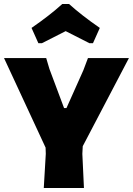

<svg xmlns="http://www.w3.org/2000/svg" viewBox="-28 -936 662 956"><path d="M382 -170 390 0H190L200 -170L199 -201L-8 -647H202L218 -593L291 -398H303L387 -586L410 -647H614L384 -208ZM129 -797Q219 -859 282 -916H316Q379 -859 469 -797L435 -721H417L299 -781L181 -721H163Z"/></svg>

Font: Luna Sans Black
Style: Regular
Weight: 900
Designer: Juan Pablo del Peral
Foundry: Huerta Tipografica
Version: Version 2.001; ttfautohint (v1.5)